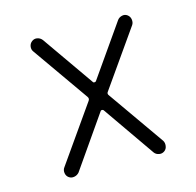

<svg xmlns="http://www.w3.org/2000/svg" viewBox="-78 -611 656 641"><g transform="rotate(-15 250.0 -290.5)"><path d="M79.1 -89.8 214.8 -283.2Q219.7 -290 214.8 -296.9L79.1 -490.2Q73.2 -498 74.7 -508.3Q76.2 -518.6 84.5 -524.9Q92.8 -531.2 103 -529.3Q113.3 -527.3 120.1 -518.6L245.1 -339.8Q246.1 -337.9 249.5 -337.9Q252.9 -337.9 254.9 -339.8L379.9 -518.6Q385.7 -526.4 396 -528.8Q406.2 -531.2 414.6 -524.9Q422.9 -518.6 424.3 -508.3Q425.8 -498 420.9 -490.2L285.2 -296.9Q279.3 -290 285.2 -283.2L420.9 -89.8Q425.8 -82 424.3 -71.3Q422.9 -60.5 414.6 -54.7Q406.2 -48.8 396 -50.8Q385.7 -52.7 379.9 -60.5L254.9 -240.2Q252.9 -242.2 249.5 -242.2Q246.1 -242.2 245.1 -240.2L120.1 -60.5Q113.3 -52.7 103 -50.8Q92.8 -48.8 84.5 -54.7Q76.2 -60.5 74.7 -71.3Q73.2 -82 79.1 -89.8Z"/></g></svg>

Font: Rounded Mgen+ 1m light
Style: Regular
Weight: 200
Designer: [Source Han Sans]
Ryoko NISHIZUKA  (kana & ideographs); Paul D. Hunt (Latin, Greek & Cyrillic); Wenlong ZHANG  (bopomofo
Version: Version 1.059.20150602